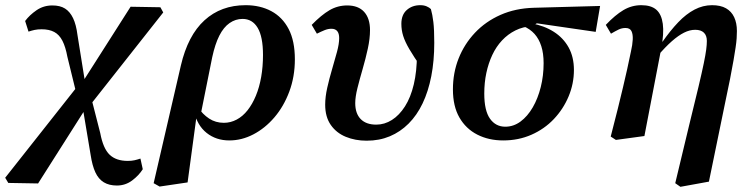

<svg xmlns="http://www.w3.org/2000/svg" viewBox="-69 -529 2903 741"><path d="M-37 177 -49 157 233 -200 247 -208 435 -503 550 -501 561 -481 273 -116 259 -106 78 179ZM225 -171 191 -310Q184 -348 172 -371.5Q160 -395 140.5 -405.5Q121 -416 92 -416Q76 -416 64.5 -413.5Q53 -411 41 -407L28 -448Q45 -471 72 -489.5Q99 -508 133 -508Q163 -508 182 -496Q201 -484 213 -459Q225 -434 230 -394L259 -213H290ZM382 187Q352 187 331.5 174.5Q311 162 299 136Q287 110 281 70L251 -109H225L284 -148L318 -15Q329 44 354 68Q379 92 424 92Q439 92 450 89.5Q461 87 473 83L482 124Q467 148 441 167.5Q415 187 382 187Z M547 191 524 178 629 -276Q656 -392 720 -450.5Q784 -509 879 -509Q935 -509 978 -486Q1021 -463 1045 -417Q1069 -371 1069 -300Q1069 -233 1047.5 -175.5Q1026 -118 990 -76Q954 -34 909 -10.5Q864 13 816 13Q765 13 728.5 -16Q692 -45 680 -99L696 -114Q713 -88 738 -71.5Q763 -55 795 -55Q821 -55 844.5 -67.5Q868 -80 886.5 -103.5Q905 -127 918.5 -159.5Q932 -192 939 -232Q946 -272 946 -317Q946 -387 925.5 -421.5Q905 -456 867 -456Q840 -456 817 -440Q794 -424 777.5 -391.5Q761 -359 750 -308L704 -79L689 -77L655 175Z M1346 14Q1302 14 1265.5 -1Q1229 -16 1207.5 -47Q1186 -78 1186 -125Q1186 -155 1194 -190.5Q1202 -226 1212.5 -261.5Q1223 -297 1231.5 -328.5Q1240 -360 1240 -382Q1240 -400 1232.5 -409Q1225 -418 1210 -418Q1197 -418 1183.5 -412.5Q1170 -407 1154 -399L1134 -433Q1171 -471 1202.5 -489.5Q1234 -508 1271 -508Q1314 -508 1336.5 -483Q1359 -458 1359 -413Q1359 -380 1350.5 -341Q1342 -302 1330.5 -262.5Q1319 -223 1310.5 -189Q1302 -155 1302 -131Q1302 -91 1323 -69.5Q1344 -48 1383 -48Q1415 -48 1443.5 -66Q1472 -84 1494 -118.5Q1516 -153 1528 -203.5Q1540 -254 1540 -318Q1540 -337 1539.5 -353Q1539 -369 1538 -386L1565 -367L1558 -267Q1528 -310 1511 -339Q1494 -368 1487 -390.5Q1480 -413 1480 -437Q1480 -472 1501 -490.5Q1522 -509 1553 -509Q1567 -509 1577.5 -504.5Q1588 -500 1594 -494Q1600 -473 1603.5 -444Q1607 -415 1607 -364Q1607 -294 1595.5 -235Q1584 -176 1562 -130Q1540 -84 1508 -52Q1476 -20 1435.5 -3Q1395 14 1346 14Z M1873 13Q1817 13 1773 -9.5Q1729 -32 1704 -75.5Q1679 -119 1679 -184Q1679 -248 1701 -303.5Q1723 -359 1764 -402.5Q1805 -446 1862.5 -471.5Q1920 -497 1991 -499L2247 -506L2230 -406L2003 -439L1984 -428Q1949 -426 1920 -411.5Q1891 -397 1868.5 -373Q1846 -349 1831 -317Q1816 -285 1808 -247.5Q1800 -210 1800 -168Q1800 -102 1822 -71Q1844 -40 1881 -40Q1913 -40 1940 -60Q1967 -80 1987 -114.5Q2007 -149 2018 -193Q2029 -237 2029 -285Q2029 -323 2020 -351Q2011 -379 1994 -398Q1977 -417 1951 -428L1981 -439Q2031 -430 2068 -406.5Q2105 -383 2125.5 -346Q2146 -309 2146 -259Q2146 -206 2125.5 -157Q2105 -108 2068.5 -69.5Q2032 -31 1982 -9Q1932 13 1873 13Z M2288 -2Q2304 -64 2315.5 -110Q2327 -156 2335.5 -192.5Q2344 -229 2351.5 -262Q2359 -295 2366 -330Q2372 -356 2373 -376.5Q2374 -397 2368 -409Q2362 -421 2345 -421Q2331 -421 2318.5 -415Q2306 -409 2289 -399L2269 -433Q2305 -471 2337 -490Q2369 -509 2406 -509Q2444 -509 2464 -491.5Q2484 -474 2489 -437Q2494 -400 2483 -342L2418 -4L2308 11ZM2537 178 2591 -47Q2613 -136 2626.5 -193Q2640 -250 2647 -284Q2654 -318 2656.5 -337.5Q2659 -357 2659 -371Q2659 -392 2647.5 -403Q2636 -414 2614 -414Q2593 -414 2571 -403Q2549 -392 2524 -370Q2499 -348 2469 -313L2464 -368H2488Q2518 -411 2548.5 -443Q2579 -475 2611.5 -492Q2644 -509 2679 -509Q2712 -509 2733 -497Q2754 -485 2764.5 -462.5Q2775 -440 2775 -409Q2775 -396 2774 -381Q2773 -366 2770 -346Q2767 -326 2762 -296.5Q2757 -267 2748.5 -224Q2740 -181 2727 -120L2667 172L2557 192Z"/></svg>

Font: Source Serif 4 SemiBold
Style: Italic
Weight: 600
Italic angle: -12°
Designer: Frank Grießhammer
Foundry: Adobe Systems Incorporated
Version: Version 4.004;hotconv 1.0.116;makeotfexe 2.5.65601